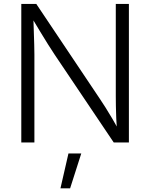

<svg xmlns="http://www.w3.org/2000/svg" viewBox="-20 -748 789 1008"><path d="M91.8 0V-727.5H170.4L502.4 -231.9Q516.1 -211.9 533 -185.1Q549.8 -158.2 568.4 -127Q586.9 -95.7 604.5 -62L594.2 -59.6Q591.8 -93.8 590.3 -127.2Q588.9 -160.6 588.4 -190.4Q587.9 -220.2 587.9 -242.7V-727.5H656.7V0H577.1L267.1 -460.9Q250 -486.8 231.9 -515.4Q213.9 -543.9 192.1 -580.1Q170.4 -616.2 141.6 -664.1L154.8 -667.5Q156.2 -622.6 157.5 -583.5Q158.7 -544.4 159.7 -513.7Q160.6 -482.9 160.6 -461.4V0ZM297.4 240.7 339.4 57.6H406.7L348.1 240.7Z"/></svg>

Font: Inter 18pt Light
Style: Regular
Weight: 300
Designer: Rasmus Andersson
Foundry: rsms
Version: Version 4.001;git-66647c0bb